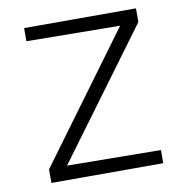

<svg xmlns="http://www.w3.org/2000/svg" viewBox="-72 -686 718 754"><g transform="rotate(-10 286.5 -309.0)"><path d="M73 0V-54L462 -583V-561L73 -565V-617.5H519V-563L136.5 -44.5L129 -56.5L519 -52.5V0Z"/></g></svg>

Font: Karla Light
Style: Regular
Weight: 300
Designer: Jonathan Pinhorn
Version: Version 2.004;gftools[0.9.33]